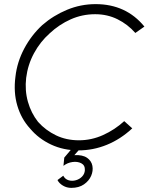

<svg xmlns="http://www.w3.org/2000/svg" viewBox="-20 -725 723 932"><path d="M361 5Q288 5 227.5 -23.5Q167 -52 126 -101Q83 -148 64 -212.5Q45 -277 55 -353Q63 -424 97.5 -489Q132 -554 185 -603Q239 -650 305.5 -677.5Q372 -705 444 -705Q592 -705 681 -596L637 -565Q600 -607 550.5 -631.5Q501 -656 442 -656Q379 -656 323 -631Q267 -606 221 -563Q175 -522 145 -466.5Q115 -411 107 -347Q100 -286 115.5 -231Q131 -176 165 -133Q202 -92 252 -68Q302 -44 363 -44Q424 -44 480.5 -69.5Q537 -95 583 -137L622 -102Q565 -49 498.5 -22Q432 5 361 5ZM326 187Q304 187 285.5 176Q267 165 259 149L287 128Q296 145 313 150Q330 155 348 150Q366 145 378.5 132Q391 119 392 101Q393 77 374.5 67.5Q356 58 331.5 61.5Q307 65 288 80L292 40L347 -25L378 -14L341 28Q381 26 402.5 41Q424 56 428.5 80Q433 104 422.5 128.5Q412 153 387.5 170Q363 187 326 187Z"/></svg>

Font: Kulim Park ExtraLight
Style: Italic
Weight: 275
Italic angle: -8°
Designer: Noponies / Dale Sattler
Foundry: Noponies
Version: Version 1.000; ttfautohint (v1.8.3)